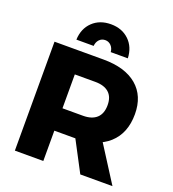

<svg xmlns="http://www.w3.org/2000/svg" viewBox="-161 -1039 1045 1161"><g transform="rotate(20 362.0 -458.5)"><path d="M383 -701Q523 -701 599 -636.5Q675 -572 675 -455Q675 -332 599 -263.5Q523 -195 383 -195H251V0H68V-701ZM383 -339Q440 -339 470.5 -367Q501 -395 501 -450Q501 -503 470.5 -530Q440 -557 383 -557H251V-339ZM351 -262H529L696 0H489ZM299 -758H188Q191 -830 236.5 -873.5Q282 -917 354 -917Q425 -917 470.5 -873.5Q516 -830 519 -758H409Q407 -783 391.5 -799Q376 -815 354 -815Q331 -815 316 -799Q301 -783 299 -758Z"/></g></svg>

Font: Alexandria
Style: Bold
Weight: 700
Designer: Mohamed Gaber
Foundry: Kief Type Foundry
Version: Version 5.100